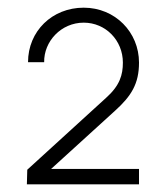

<svg xmlns="http://www.w3.org/2000/svg" viewBox="-20 -750 432 500"><path d="M50 -270H342V-310H113L280 -462C322 -500 342 -532 342 -587C342 -666 280 -730 198 -730C116 -730 53 -669 53 -588H95C94 -642 139 -691 198 -691C255 -691 300 -645 300 -587C300 -555 292 -527 256 -495L51 -308Z"/></svg>

Font: Hauora ExtraLight
Style: Regular
Weight: 200
Designer: Mikhail Sharanda
Foundry: WCYS & Co.
Version: Version 1.010